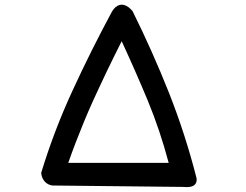

<svg xmlns="http://www.w3.org/2000/svg" viewBox="-20 -769 1040 812"><path d="M202.1 15.6Q182.6 13.2 169.4 -1Q156.7 -15.1 154.3 -36.1V-38.1L154.8 -40Q209.5 -219.2 287.6 -387.7Q365.2 -556.2 453.1 -719.2L453.6 -719.7V-720.2Q460.9 -731.9 469.2 -739.3Q486.8 -752.9 504.6 -748Q522.5 -743.2 539.6 -723.1L540.5 -722.2L541 -721.2Q625 -551.8 694.3 -377.4Q763.2 -203.1 810.1 -20Q812.5 -11.7 811.5 -4.9Q808.1 26.9 755.4 21.5L203.1 15.6H202.6ZM693.4 -80.1Q675.3 -148.4 653.1 -214.6Q630.9 -280.8 604.5 -344.7Q552.2 -470.2 494.6 -594.7Q479 -563.5 463.4 -532.2Q447.8 -501 432.9 -469.7Q418 -438.5 403.3 -407Q388.7 -375.5 374 -343.8Q354.5 -300.8 336.4 -257.1Q318.4 -213.4 301.3 -169.2Q284.2 -125 268.6 -80.1Z"/></svg>

Font: NaikaiFont
Style: Bold
Weight: 700
Version: Version 1.89